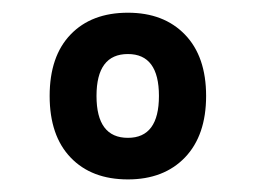

<svg xmlns="http://www.w3.org/2000/svg" viewBox="-20 -459 402 302"><path d="M181.2 -439Q237.8 -439 271 -404.5Q304.2 -370.1 304.2 -308.1Q304.2 -246.1 271 -211.4Q237.8 -176.8 181.2 -176.8Q124 -176.8 91.1 -211.2Q58.1 -245.6 58.1 -308.1Q58.1 -370.6 91.1 -404.8Q124 -439 181.2 -439ZM181.2 -242.2Q230 -242.2 230 -308.1Q230 -374 181.2 -374Q131.8 -374 131.8 -308.1Q131.8 -242.2 181.2 -242.2Z"/></svg>

Font: Teko
Style: Regular
Weight: 400
Designer: Manushi Parikh, Jonny Pinhorn
Foundry: Indian Type Foundry
Version: Version 2.000;PS 1.0;hotconv 1.0.79;makeotf.lib2.5.61930